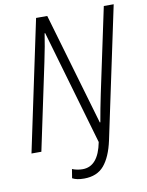

<svg xmlns="http://www.w3.org/2000/svg" viewBox="-96 -782 791 1033"><g transform="rotate(-10 299.0 -266.0)"><path d="M446 3 598 -714H544L446 -252Q438 -215 430.5 -175Q423 -135 417 -101H414L235 -714H174L23 0H77L177 -473Q186 -515 193 -553.5Q200 -592 205 -625H208L390 2Q365 131 280 131Q250 131 223 120L215 169Q238 182 279 182Q350 182 388.5 136.5Q427 91 446 3Z"/></g></svg>

Font: Noto Sans UI SemiCondensed Light
Style: Italic
Weight: 300
Width: 4
Designer: Monotype Design Team
Foundry: Monotype Imaging Inc.
Version: 1.001